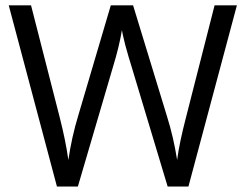

<svg xmlns="http://www.w3.org/2000/svg" viewBox="-20 -685 902 705"><path d="M849.8 -665.3 671.9 0H595.6L461.6 -445.4Q454 -468.7 439.8 -520.2Q428.7 -564.7 427.7 -574.3Q417.6 -513.7 395.9 -442.9L265.9 0H189.1L12.1 -665.3H94L199.2 -254.3Q221.4 -167.3 231 -97.6Q243.2 -181.5 267.4 -260.9L386.8 -665.3H468.7L593.5 -256.8Q616.8 -183 630.4 -97.6Q638.5 -160.3 663.3 -255.3L767.9 -665.3Z"/></svg>

Font: KhulaRegular
Style: Regular
Weight: 400
Designer: Erin McLaughlin, Steve Matteson
Version: Version 1.001;PS 1.0;hotconv 1.0.72;makeotf.lib2.5.5900; ttf